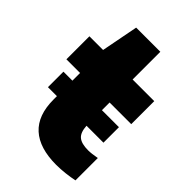

<svg xmlns="http://www.w3.org/2000/svg" viewBox="-221 -834 938 938"><g transform="rotate(45 248.0 -365.0)"><path d="M468.5 -157V-2.5Q442 3 409.5 6.8Q377 10.5 348.5 10.5Q232.5 10.5 173 -43.5Q113.5 -97.5 113.5 -206V-229.5H51.5V-336.5H113.5V-389.5H19V-548.5H113.5L150.5 -740H317.5V-548.5H467V-389.5H317.5V-336.5H435V-229.5H318Q320.5 -185 341.5 -167.5Q362.5 -150 408 -150Q430.5 -150 468.5 -157Z"/></g></svg>

Font: Encode Sans Expanded ExtraBold
Style: Regular
Weight: 800
Width: 7
Designer: Multiple Designers
Foundry: Impallari Type
Version: Version 2.000